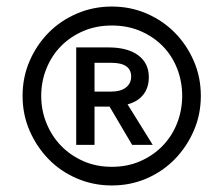

<svg xmlns="http://www.w3.org/2000/svg" viewBox="-20 -746 683 587"><path d="M322 -179Q265 -179 215 -200.5Q165 -222 128.5 -259.5Q92 -297 70.5 -346.5Q49 -396 49 -453Q49 -510 70.5 -559.5Q92 -609 128.5 -646Q165 -683 215 -704.5Q265 -726 322 -726Q379 -726 428.5 -704.5Q478 -683 514.5 -646Q551 -609 572.5 -559.5Q594 -510 594 -453Q594 -396 572.5 -346.5Q551 -297 514.5 -259.5Q478 -222 428.5 -200.5Q379 -179 322 -179ZM322 -236Q370 -236 409.5 -253.5Q449 -271 477.5 -300.5Q506 -330 521.5 -369.5Q537 -409 537 -453Q537 -497 521.5 -536.5Q506 -576 477.5 -605Q449 -634 409.5 -651Q370 -668 322 -668Q274 -668 234.5 -651Q195 -634 166.5 -605Q138 -576 122 -536.5Q106 -497 106 -453Q106 -409 122 -369.5Q138 -330 166.5 -300.5Q195 -271 234.5 -253.5Q274 -236 322 -236ZM213 -303V-601H312Q370 -601 402.5 -577Q435 -553 435 -510Q435 -478 418 -456.5Q401 -435 370 -427L447 -303H384L315 -420H269V-303ZM269 -466H320Q349 -466 365 -478.5Q381 -491 381 -512Q381 -554 320 -554H269Z"/></svg>

Font: Geist
Style: Regular
Weight: 400
Designer: Basement.studio, Andrés Briganti, Mateo Zaragoza
Foundry: Basement.studio, Vercel, Andrés Briganti, Guido Ferreyra, Mateo Zaragoza
Version: Version 1.401